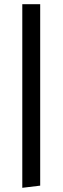

<svg xmlns="http://www.w3.org/2000/svg" viewBox="-20 -750 298 912"><path d="M85.9 142.1V-730H170.9V131.8Z"/></svg>

Font: Arima Madurai Medium
Style: Regular
Weight: 500
Designer: Joana Correia and Natanael Gama
Foundry: NDISCOVER
Version: Version 1.019;PS 001.019;hotconv 1.0.88;makeotf.lib2.5.64775